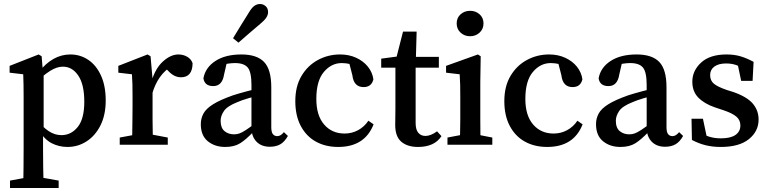

<svg xmlns="http://www.w3.org/2000/svg" viewBox="-20 -723 3840 959"><path d="M30 216V179L128 161H172L273 179V216ZM96 216Q97 163 97.5 114Q98 65 98 18V-240Q98 -278 97.5 -301Q97 -324 96 -352L28 -360V-394L173 -451L188 -442L194 -367L198 -360V-73L195 -66V17Q195 110 198 216ZM317 11Q275 11 238.5 -7.5Q202 -26 171 -76H151L159 -131Q192 -89 222.5 -68.5Q253 -48 287 -48Q335 -48 368 -88.5Q401 -129 401 -215Q401 -301 371 -345.5Q341 -390 294 -390Q264 -390 230.5 -369Q197 -348 156 -308L148 -361H172Q242 -451 331 -451Q381 -451 421 -424Q461 -397 484.5 -345.5Q508 -294 508 -221Q508 -149 482 -97Q456 -45 412.5 -17Q369 11 317 11Z M578 0V-36L675 -54H723L818 -36V0ZM639 0Q640 -21 640.5 -55.5Q641 -90 641.5 -127.5Q642 -165 642 -193V-240Q642 -278 641.5 -301Q641 -324 639 -352L571 -360V-394L717 -451L732 -442L742 -328V-193Q742 -165 742 -127.5Q742 -90 743 -55.5Q744 -21 745 0ZM740 -254 721 -317H737Q756 -382 794.5 -416.5Q833 -451 871 -451Q895 -451 915 -439.5Q935 -428 942 -407Q941 -337 884 -337Q851 -337 823 -366L798 -392L840 -394Q768 -352 740 -254Z M1105 11Q1053 11 1018 -17.5Q983 -46 983 -103Q983 -131 996 -155.5Q1009 -180 1044 -202Q1079 -224 1144 -247Q1172 -256 1213 -267Q1254 -278 1288 -285V-250Q1257 -243 1221.5 -232.5Q1186 -222 1166 -213Q1115 -193 1098.5 -168.5Q1082 -144 1082 -120Q1082 -84 1101.5 -68Q1121 -52 1149 -52Q1163 -52 1176 -56.5Q1189 -61 1209.5 -74.5Q1230 -88 1266 -115L1278 -66H1247Q1209 -26 1179.5 -7.5Q1150 11 1105 11ZM1328 10Q1287 10 1262.5 -14Q1238 -38 1236 -80V-298Q1236 -363 1217.5 -385.5Q1199 -408 1154 -408Q1138 -408 1117.5 -405Q1097 -402 1070 -393L1116 -424L1099 -350Q1090 -293 1045 -293Q1002 -293 996 -332Q1006 -386 1056 -418.5Q1106 -451 1186 -451Q1263 -451 1299 -413.5Q1335 -376 1335 -287V-88Q1335 -63 1343 -53Q1351 -43 1365 -43Q1382 -43 1398 -63L1418 -44Q1401 -14 1379.5 -2Q1358 10 1328 10ZM1144 -532Q1161 -560 1179 -589.5Q1197 -619 1221 -657Q1236 -683 1249.5 -693Q1263 -703 1279 -703Q1294 -703 1306.5 -692.5Q1319 -682 1319 -662Q1319 -649 1310 -635Q1301 -621 1279 -603Q1247 -576 1221.5 -554Q1196 -532 1171 -510Z M1669 11Q1606 11 1558 -15.5Q1510 -42 1482.5 -93.5Q1455 -145 1455 -218Q1455 -292 1486 -344Q1517 -396 1568 -423.5Q1619 -451 1679 -451Q1723 -451 1759 -434.5Q1795 -418 1817.5 -390Q1840 -362 1845 -327Q1836 -288 1796 -288Q1747 -288 1740 -347L1721 -421L1773 -386Q1751 -398 1729 -403Q1707 -408 1687 -408Q1635 -408 1597.5 -363.5Q1560 -319 1560 -229Q1560 -146 1599 -101Q1638 -56 1701 -56Q1738 -56 1769 -73Q1800 -90 1820 -120L1846 -102Q1802 11 1669 11Z M2068 11Q2015 11 1984.5 -15Q1954 -41 1954 -99Q1954 -118 1954.5 -136.5Q1955 -155 1955 -182V-385H1884V-430L1996 -445L1954 -412L1993 -565H2061L2057 -421L2056 -403V-109Q2056 -75 2069.5 -59.5Q2083 -44 2105 -44Q2131 -44 2163 -67L2185 -43Q2150 11 2068 11ZM2006 -385V-439H2172V-385Z M2215 0V-36L2310 -54H2347L2439 -36V0ZM2276 0Q2277 -21 2278 -55.5Q2279 -90 2279 -127.5Q2279 -165 2279 -193V-236Q2279 -274 2278.5 -299Q2278 -324 2276 -352L2208 -360V-394L2367 -451L2381 -442L2379 -314V-193Q2379 -165 2379 -127.5Q2379 -90 2379.5 -55.5Q2380 -21 2381 0ZM2328 -542Q2300 -542 2280.5 -560Q2261 -578 2261 -606Q2261 -634 2280.5 -651.5Q2300 -669 2328 -669Q2356 -669 2375.5 -651.5Q2395 -634 2395 -606Q2395 -578 2375.5 -560Q2356 -542 2328 -542Z M2713 11Q2650 11 2602 -15.5Q2554 -42 2526.5 -93.5Q2499 -145 2499 -218Q2499 -292 2530 -344Q2561 -396 2612 -423.5Q2663 -451 2723 -451Q2767 -451 2803 -434.5Q2839 -418 2861.5 -390Q2884 -362 2889 -327Q2880 -288 2840 -288Q2791 -288 2784 -347L2765 -421L2817 -386Q2795 -398 2773 -403Q2751 -408 2731 -408Q2679 -408 2641.5 -363.5Q2604 -319 2604 -229Q2604 -146 2643 -101Q2682 -56 2745 -56Q2782 -56 2813 -73Q2844 -90 2864 -120L2890 -102Q2846 11 2713 11Z M3079 11Q3027 11 2992 -17.5Q2957 -46 2957 -103Q2957 -131 2970 -155.5Q2983 -180 3018 -202Q3053 -224 3118 -247Q3146 -256 3187 -267Q3228 -278 3262 -285V-250Q3231 -243 3195.5 -232.5Q3160 -222 3140 -213Q3089 -193 3072.5 -168.5Q3056 -144 3056 -120Q3056 -84 3075.5 -68Q3095 -52 3123 -52Q3137 -52 3150 -56.5Q3163 -61 3183.5 -74.5Q3204 -88 3240 -115L3252 -66H3221Q3183 -26 3153.5 -7.5Q3124 11 3079 11ZM3302 10Q3261 10 3236.5 -14Q3212 -38 3210 -80V-298Q3210 -363 3191.5 -385.5Q3173 -408 3128 -408Q3112 -408 3091.5 -405Q3071 -402 3044 -393L3090 -424L3073 -350Q3064 -293 3019 -293Q2976 -293 2970 -332Q2980 -386 3030 -418.5Q3080 -451 3160 -451Q3237 -451 3273 -413.5Q3309 -376 3309 -287V-88Q3309 -63 3317 -53Q3325 -43 3339 -43Q3356 -43 3372 -63L3392 -44Q3375 -14 3353.5 -2Q3332 10 3302 10Z M3580 11Q3539 11 3504.5 2.5Q3470 -6 3436 -24L3434 -130H3491L3515 -16L3467 -35V-69Q3493 -50 3520 -41Q3547 -32 3581 -32Q3629 -32 3653.5 -49Q3678 -66 3678 -96Q3678 -123 3658.5 -140Q3639 -157 3595 -172L3550 -187Q3498 -205 3468 -235.5Q3438 -266 3438 -315Q3438 -370 3482 -410.5Q3526 -451 3609 -451Q3648 -451 3679.5 -441.5Q3711 -432 3744 -414L3739 -319H3682L3661 -419L3701 -401V-374Q3678 -391 3656 -398.5Q3634 -406 3607 -406Q3569 -406 3548 -390.5Q3527 -375 3527 -348Q3527 -321 3545 -305.5Q3563 -290 3609 -274L3644 -263Q3712 -239 3740.5 -205Q3769 -171 3769 -126Q3769 -67 3720.5 -28Q3672 11 3580 11Z"/></svg>

Font: Lisu Bosa SemiBold
Style: Regular
Weight: 600
Designer: David Morse, Annie Olsen, Victor Gaultney, Frank Grießhammer (Latin)
Foundry: SIL International
Version: Version 2.000